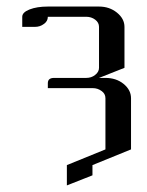

<svg xmlns="http://www.w3.org/2000/svg" viewBox="-20 -332 448 586"><path d="M47.9 -250V-280.8Q47.9 -294.4 70.3 -303.2Q92.8 -312 126 -312H282.2Q314 -312 336.9 -293.5Q359.9 -274.9 359.9 -250V-125L282.2 -94.2H301.8Q334.5 -94.2 356.9 -76.2Q379.9 -57.6 379.9 -32.2V124L262.2 171.9V203.1L184.1 233.9V171.9L301.8 124V-32.2Q301.8 -45.9 290 -54.2Q278.3 -63 263.2 -63H126V-78.1Q126 -94.2 145 -94.2H243.2Q258.8 -94.2 270 -103Q282.2 -112.3 282.2 -125V-250Q282.2 -263.2 270.5 -272Q258.8 -280.8 243.2 -280.8H126Q126 -267.1 113.8 -258.8Q102.1 -250 86.9 -250Z"/></svg>

Font: Hhenum
Style: Regular
Weight: 400
Designer: T. Christopher White
Version: Version 1.0